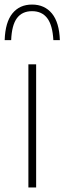

<svg xmlns="http://www.w3.org/2000/svg" viewBox="-46 -822 282 842"><path d="M78.5 0V-540H112.5V0ZM-25.5 -646Q-23 -724.5 8.5 -763.2Q40 -802 94.5 -802Q149.5 -802 181.8 -762.8Q214 -723.5 216.5 -646H188Q184.5 -711.5 161.2 -742.2Q138 -773 94.5 -773Q51 -773 28.2 -742.2Q5.5 -711.5 3 -646Z"/></svg>

Font: Encode Sans SmCnd Th
Style: Regular
Weight: 100
Width: 4
Designer: Multiple Designers
Foundry: Impallari Type
Version: Version 3.002; ttfautohint (v1.8.3) -l 8 -r 50 -G 200 -x 14 